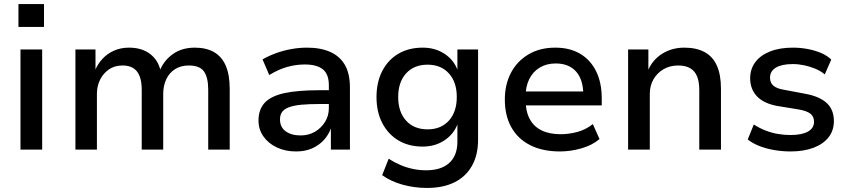

<svg xmlns="http://www.w3.org/2000/svg" viewBox="-20 -738 4181 947"><path d="M71 -605V-718H197V-605ZM81 0V-494H188V0Z M352 0V-494H451V-389H448Q462 -423 486 -448.5Q510 -474 543 -488.5Q576 -503 616 -503Q679 -503 719.5 -472.5Q760 -442 772 -389H768Q787 -438 831.5 -470.5Q876 -503 941 -503Q997 -503 1035.5 -481Q1074 -459 1093.5 -414Q1113 -369 1113 -300V0H1007V-295Q1007 -356 986 -385.5Q965 -415 911 -415Q872 -415 843.5 -397Q815 -379 800 -347Q785 -315 785 -274V0H679V-295Q679 -355 656 -385Q633 -415 584 -415Q545 -415 517 -395.5Q489 -376 473.5 -344.5Q458 -313 458 -275V0Z M1440 9Q1387 9 1345 -11Q1303 -31 1279 -65.5Q1255 -100 1255 -143Q1255 -198 1285.5 -231Q1316 -264 1382 -278.5Q1448 -293 1553 -293H1618V-225H1558Q1504 -225 1467 -221.5Q1430 -218 1406.5 -209.5Q1383 -201 1372 -186.5Q1361 -172 1361 -149Q1361 -111 1389 -90.5Q1417 -70 1463 -70Q1502 -70 1533 -88Q1564 -106 1583 -136.5Q1602 -167 1602 -204V-317Q1602 -372 1572.5 -396Q1543 -420 1483 -420Q1440 -420 1397 -408Q1354 -396 1308 -368L1275 -445Q1306 -463 1342 -476Q1378 -489 1417 -496Q1456 -503 1494 -503Q1561 -503 1608.5 -482Q1656 -461 1681 -418Q1706 -375 1706 -305V0H1612V-107H1613Q1601 -73 1577 -47Q1553 -21 1519 -6Q1485 9 1440 9Z M2086 189Q2024 189 1966 173Q1908 157 1865 126L1897 45Q1925 63 1955.5 76Q1986 89 2018 95.5Q2050 102 2081 102Q2156 102 2196 65.5Q2236 29 2236 -39V-127H2237Q2219 -77 2172.5 -46Q2126 -15 2065 -15Q1996 -15 1945 -45.5Q1894 -76 1865.5 -131Q1837 -186 1837 -259Q1837 -333 1865.5 -388Q1894 -443 1945 -473Q1996 -503 2065 -503Q2127 -503 2173.5 -472Q2220 -441 2238 -389H2236V-494H2338V-49Q2338 26 2308 79.5Q2278 133 2222 161Q2166 189 2086 189ZM2089 -100Q2155 -100 2194 -143Q2233 -186 2233 -260Q2233 -333 2194 -376Q2155 -419 2089 -419Q2022 -419 1983 -376Q1944 -333 1944 -260Q1944 -186 1983 -143Q2022 -100 2089 -100Z M2742 9Q2657 9 2596 -21.5Q2535 -52 2502.5 -109.5Q2470 -167 2470 -247Q2470 -322 2500.5 -379.5Q2531 -437 2587 -470Q2643 -503 2719 -503Q2791 -503 2842 -472.5Q2893 -442 2920.5 -386Q2948 -330 2948 -252V-218H2553V-287H2874L2857 -270Q2857 -345 2821.5 -385Q2786 -425 2721 -425Q2676 -425 2642.5 -405Q2609 -385 2590.5 -348Q2572 -311 2572 -259V-249Q2572 -191 2592 -152.5Q2612 -114 2651 -95Q2690 -76 2745 -76Q2785 -76 2827 -87Q2869 -98 2904 -126L2937 -52Q2900 -21 2847 -6Q2794 9 2742 9Z M3078 0V-494H3178V-390H3176Q3199 -444 3247 -473.5Q3295 -503 3355 -503Q3415 -503 3455.5 -481Q3496 -459 3516 -414Q3536 -369 3536 -300V0H3429V-295Q3429 -334 3418.5 -360.5Q3408 -387 3385 -401Q3362 -415 3325 -415Q3284 -415 3252.5 -396.5Q3221 -378 3203 -346.5Q3185 -315 3185 -275V0Z M3879 9Q3838 9 3798 2Q3758 -5 3725 -18Q3692 -31 3668 -50L3698 -124Q3724 -107 3754 -95Q3784 -83 3816 -77.5Q3848 -72 3878 -72Q3935 -72 3965 -89Q3995 -106 3995 -137Q3995 -163 3977.5 -177Q3960 -191 3920 -198L3816 -215Q3748 -227 3714 -262.5Q3680 -298 3680 -352Q3680 -397 3705 -431Q3730 -465 3777.5 -484Q3825 -503 3891 -503Q3927 -503 3962.5 -496.5Q3998 -490 4029 -477Q4060 -464 4080 -444L4048 -371Q4028 -388 4001.5 -399Q3975 -410 3946.5 -416Q3918 -422 3891 -422Q3836 -422 3807 -404.5Q3778 -387 3778 -355Q3778 -330 3794.5 -315.5Q3811 -301 3848 -295L3949 -276Q4022 -263 4057.5 -230Q4093 -197 4093 -141Q4093 -94 4066.5 -60.5Q4040 -27 3992 -9Q3944 9 3879 9Z"/></svg>

Font: Nunito Sans 9pt SemiBold
Style: Regular
Weight: 600
Version: Version 3.101;gftools[0.9.27]